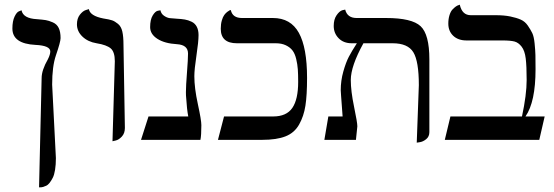

<svg xmlns="http://www.w3.org/2000/svg" viewBox="-20 -598 2370 821"><path d="M147 203 158 -264Q158 -298 185 -345Q195 -365 195 -378Q195 -403 132 -406Q33 -411 33 -476Q33 -508 42.5 -527.5Q52 -547 62 -550L72 -554Q79 -519 138 -516Q163 -514 175.5 -512Q188 -510 205.5 -502.5Q223 -495 231 -478.5Q239 -462 239 -435Q239 -419 219 -361Q203 -314 203 -236L219 78Q219 106 215.5 128Q212 150 205.5 162.5Q199 175 192 184Q185 193 177 196.5Q169 200 163.5 201.5Q158 203 152 203Z M461 6 471 -336Q471 -376 453.5 -391Q436 -406 393 -413Q356 -419 332.5 -441.5Q309 -464 309 -494Q309 -519 321.5 -535Q334 -551 347 -555L360 -559Q365 -530 422 -519Q448 -515 459.5 -511Q471 -507 484.5 -496Q498 -485 503 -463.5Q508 -442 508 -406L514 -51Q514 -28 501 -14Q488 0 474 3Z M811 -272Q811 -222 826 -153Q841 -84 841 -63Q841 -19 837 0H583L615 -100H785Q779 -131 776 -181Q775 -188 775 -204Q775 -230 779.5 -287.5Q784 -345 784 -369Q784 -406 737 -409Q684 -412 653 -432Q622 -452 622 -482Q622 -514 633 -532Q644 -550 655 -552L666 -554Q669 -539 681.5 -530.5Q694 -522 705.5 -520.5Q717 -519 736 -518Q756 -517 770.5 -514.5Q785 -512 799.5 -505Q814 -498 821.5 -483.5Q829 -469 829 -448Q829 -420 820 -360.5Q811 -301 811 -272Z M1255 -248Q1255 -280 1253.5 -301.5Q1252 -323 1246.5 -346Q1241 -369 1230.5 -382.5Q1220 -396 1202 -404.5Q1184 -413 1159 -413H993Q924 -413 924 -475Q924 -495 928.5 -510.5Q933 -526 939 -534Q945 -542 951.5 -547Q958 -552 962 -554L967 -555Q974 -521 1015 -521H1147Q1223 -521 1258 -457.5Q1293 -394 1293 -265Q1293 -191 1286 -146Q1279 -101 1259 -65.5Q1239 -30 1201 -15Q1163 0 1101 0H912L938 -100H1148Q1205 -100 1230 -136.5Q1255 -173 1255 -248Z M1762 12 1771 -234Q1771 -336 1747.5 -374.5Q1724 -413 1659 -413H1534Q1480 -315 1480 -256Q1480 -209 1494 -141.5Q1508 -74 1508 -58L1502 0H1367L1384 -100H1445Q1444 -114 1442 -141Q1440 -168 1438.5 -188Q1437 -208 1437 -212Q1437 -253 1448 -292Q1459 -331 1471.5 -355Q1484 -379 1506 -413H1484Q1449 -413 1428 -434.5Q1407 -456 1407 -487Q1407 -515 1419 -532.5Q1431 -550 1443 -554L1456 -557Q1465 -521 1505 -521H1631Q1741 -521 1778.5 -486Q1816 -451 1816 -344V-33Q1816 -14 1802.5 -3Q1789 8 1775 10Z M2100 -533Q2136 -533 2162.5 -527.5Q2189 -522 2207 -514Q2225 -506 2237 -488.5Q2249 -471 2256 -456.5Q2263 -442 2266 -412.5Q2269 -383 2269.5 -362.5Q2270 -342 2270 -302Q2270 -162 2227 -100H2309L2286 0H1882L1906 -100H2212Q2232 -193 2232 -256Q2232 -315 2228 -348Q2224 -381 2210.5 -398.5Q2197 -416 2180 -420.5Q2163 -425 2129 -425H1975Q1939 -425 1918 -445Q1897 -465 1897 -497Q1897 -517 1902 -533Q1907 -549 1914.5 -557Q1922 -565 1929 -570Q1936 -575 1941 -576L1946 -578Q1956 -533 1993 -533Z"/></svg>

Font: Libertinus Sans
Style: Regular
Weight: 400
Designer: Philipp H. Poll
Foundry: Khaled Hosny
Version: Version 6.1